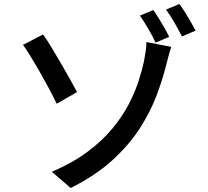

<svg xmlns="http://www.w3.org/2000/svg" viewBox="-20 -880 1040 959"><path d="M239 -22Q342 -66 416 -121Q490 -176 540.5 -237Q591 -298 622.5 -358.5Q654 -419 672 -474.5Q690 -530 699 -573Q704 -599 708 -626.5Q712 -654 711 -670L835 -646Q828 -624 821 -597.5Q814 -571 811 -559Q793 -485 762 -403Q731 -321 678 -238.5Q625 -156 541 -79.5Q457 -3 333 59ZM195 -708Q213 -683 236.5 -644.5Q260 -606 284.5 -563.5Q309 -521 330.5 -483Q352 -445 365 -420L263 -362Q246 -398 223.5 -440Q201 -482 177.5 -523Q154 -564 132.5 -599Q111 -634 95 -656ZM746 -830Q758 -813 773 -788.5Q788 -764 802 -739.5Q816 -715 825 -696L757 -667Q743 -698 720.5 -736.5Q698 -775 679 -802ZM876 -860Q889 -843 904 -819Q919 -795 933 -770.5Q947 -746 957 -727L889 -698Q873 -729 851 -767.5Q829 -806 809 -832Z"/></svg>

Font: Source Han Sans SC Medium
Style: Regular
Weight: 500
Designer: Ryoko NISHIZUKA 西塚涼子 (kana, bopomofo & ideographs); Paul D. Hunt (Latin, Greek & Cyrillic); Sandoll Communications 산돌커뮤니
Foundry: Adobe
Version: Version 2.004;hotconv 1.0.118;makeotfexe 2.5.65603